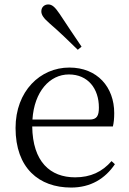

<svg xmlns="http://www.w3.org/2000/svg" viewBox="-20 -830 581 864"><path d="M347 -620C314 -669 280 -719 248 -768C227 -799 214 -810 197 -810C181 -810 166 -799 166 -779C166 -763 176 -748 205 -723C246 -688 288 -647 330 -606ZM300 14C388 14 453 -26 497 -91L482 -105C440 -57 388 -32 318 -32C206 -32 127 -102 125 -261H488C492 -277 494 -297 494 -321C494 -438 418 -526 292 -526C161 -526 50 -420 50 -254C50 -74 155 14 300 14ZM126 -292C134 -418 204 -495 290 -495C376 -495 425 -431 425 -346C425 -309 416 -292 383 -292Z"/></svg>

Font: Noto Serif CJK HK Light
Style: Regular
Weight: 300
Designer: Ryoko NISHIZUKA 西塚涼子 (kana & ideographs); Frank Grießhammer (Latin, Greek & Cyrillic); Wenlong ZHANG 张文龙 (bopomofo); San
Foundry: Adobe
Version: Version 2.001;hotconv 1.1.0;makeotfexe 2.6.0